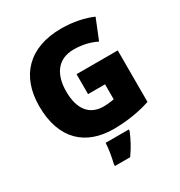

<svg xmlns="http://www.w3.org/2000/svg" viewBox="-214 -873 1168 1243"><g transform="rotate(-30 370.0 -251.5)"><path d="M364 -418V-269H491V-157C474 -153 435 -149 412 -149C308 -149 250 -221 250 -354C250 -470 299 -566 427 -566C490 -566 545 -553 596 -528L657 -679C598 -705 515 -724 426 -724C182 -724 51 -583 51 -359C51 -109 190 10 396 10C500 10 598 -8 672 -33V-418ZM478 72V61H305C304 99 293 165 282 207V221H396C434 167 455 126 478 72Z"/></g></svg>

Font: Noto Sans Lao Looped Black
Style: Regular
Weight: 900
Designer: Mark Frömberg, Ben Mitchell
Foundry: The Fontpad Ltd
Version: Version 1.002